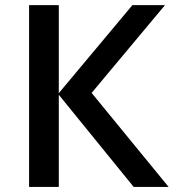

<svg xmlns="http://www.w3.org/2000/svg" viewBox="-20 -734 682 754"><path d="M642.1 0H504.9L210.9 -361.8V0H94.2V-713.9H210.9V-368.2L500 -713.9H627.9L339.8 -369.1Z"/></svg>

Font: Open Sans Semibold
Style: Regular
Weight: 600
Foundry: Ascender Corporation
Version: Version 1.10; ttfautohint (v1.5.65-e2d9)